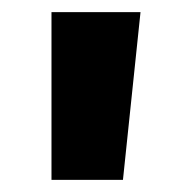

<svg xmlns="http://www.w3.org/2000/svg" viewBox="-20 -724 297 317"><path d="M212 -704 183 -427H65V-704Z"/></svg>

Font: Prodigy Sans
Style: Bold
Weight: 700
Designer: Wei Huang
Foundry: Wei Huang
Version: Version 1.003; ttfautohint (v1.8.3)